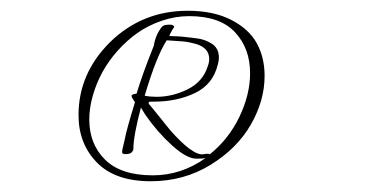

<svg xmlns="http://www.w3.org/2000/svg" viewBox="-20 -654 678 357"><path d="M260 -317Q194 -317 160 -352Q126 -387 126 -440Q126 -517 184 -575Q244 -634 329 -634Q377 -634 410 -617Q443 -600 457.5 -573.5Q472 -547 472 -513Q472 -467 446.5 -422.5Q421 -378 371.5 -347.5Q322 -317 260 -317ZM356 -367Q358 -367 360 -367.5Q362 -368 364 -368Q366 -368 367.5 -368Q369 -368 370 -367Q405 -395 425 -436.5Q445 -478 445 -518Q445 -564 417 -594Q389 -624 332 -624Q306 -624 281 -615.5Q256 -607 236 -593Q216 -579 199 -560Q182 -541 170.5 -520Q159 -499 152.5 -476Q146 -453 146 -432Q146 -386 175.5 -357Q205 -328 264 -328Q317 -328 362 -360Q358 -359 345 -359Q327 -359 299.5 -384Q272 -409 250 -441L242 -454Q228 -401 228 -377Q228 -374 225 -371Q223 -368 215 -367.5Q207 -367 207 -371Q207 -373 208 -378Q209 -383 210.5 -388.5Q212 -394 212 -395Q215 -412 231 -464Q223 -475 225 -477Q227 -479 234 -480Q244 -514 266 -569Q269 -589 281 -604Q285 -609 299 -608Q304 -606 304 -604Q296 -592 295 -587Q299 -587 309 -586.5Q319 -586 326.5 -585Q334 -584 343.5 -583Q353 -582 360 -579.5Q367 -577 373.5 -573Q380 -569 383.5 -562.5Q387 -556 387 -547Q387 -541 385 -534Q376 -497 342.5 -481Q309 -465 266 -465Q265 -465 263.5 -465Q262 -465 261 -465Q252 -465 260 -457Q264 -452 273.5 -440.5Q283 -429 289.5 -420.5Q296 -412 306 -401.5Q316 -391 324 -384Q332 -377 340.5 -372Q349 -367 356 -367ZM366 -530Q369 -538 369 -544Q369 -555 362.5 -562Q356 -569 343.5 -572.5Q331 -576 320 -577Q309 -578 291 -579H290Q271 -550 249 -476Q259 -474 271 -474Q301 -474 329 -488Q357 -502 366 -530Z"/></svg>

Font: Bilbo Swash Caps
Style: Regular
Weight: 400
Designer: Robert E. Leuschke
Foundry: Robert E. Leuschke
Version: Version 1.002